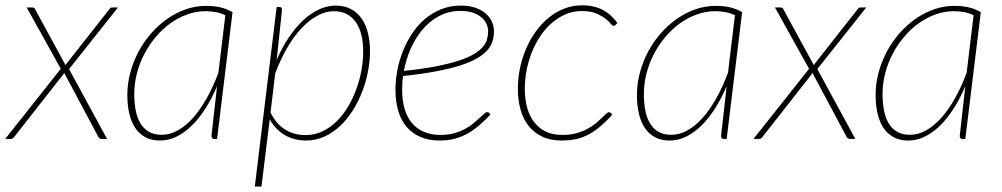

<svg xmlns="http://www.w3.org/2000/svg" viewBox="-36 -521 3758 720"><path d="M223 -262 365.5 0H346Q336.5 0 333 -7.5L204.5 -248Q203.5 -245.5 202 -243.2Q200.5 -241 198.5 -238.5L16.5 -6.5Q14 -3.5 11.2 -1.8Q8.5 0 4.5 0H-16.5L192 -263L64 -493H83.5Q88.5 -493 90.8 -491.8Q93 -490.5 95 -487.5L210 -276.5Q212 -281 216 -285.5L374.5 -487Q378.5 -493 384.5 -493H406.5Z M809 -464Q792 -472 773.8 -475.5Q755.5 -479 735 -479Q700 -479 666.5 -467Q633 -455 603.2 -433.8Q573.5 -412.5 548.8 -383.2Q524 -354 505.8 -319.5Q487.5 -285 477.5 -246.2Q467.5 -207.5 467.5 -167.5Q467.5 -132 473.5 -104Q479.5 -76 492 -56.2Q504.5 -36.5 523.8 -26Q543 -15.5 570 -15.5Q601 -15.5 630.8 -32Q660.5 -48.5 687.8 -79Q715 -109.5 739.2 -152.5Q763.5 -195.5 783 -248.5ZM778 -198Q759 -153 735.2 -115.5Q711.5 -78 684.2 -51Q657 -24 626.8 -9Q596.5 6 564 6Q532 6 509 -6.5Q486 -19 471 -41.5Q456 -64 448.8 -95.2Q441.5 -126.5 441.5 -164.5Q441.5 -207 452.5 -248.2Q463.5 -289.5 483.2 -326.8Q503 -364 530.5 -395.5Q558 -427 590.8 -450Q623.5 -473 660.5 -486Q697.5 -499 737 -499Q765.5 -499 789.2 -493.8Q813 -488.5 836 -475.5L778 0H767Q761 0 759 -3.8Q757 -7.5 757 -11.5Z M978.5 -99Q990 -75.5 1004.5 -59.5Q1019 -43.5 1036 -33.5Q1053 -23.5 1071.5 -19Q1090 -14.5 1109.5 -14.5Q1143.5 -14.5 1172.8 -28.2Q1202 -42 1226.2 -65.8Q1250.5 -89.5 1269 -120.8Q1287.5 -152 1300.2 -186.8Q1313 -221.5 1319.5 -257.8Q1326 -294 1326 -327.5Q1326 -362.5 1319 -390.5Q1312 -418.5 1298 -438.2Q1284 -458 1263.8 -468.5Q1243.5 -479 1216.5 -479Q1185.5 -479 1154.8 -462.5Q1124 -446 1095.2 -415.8Q1066.5 -385.5 1041.2 -342.2Q1016 -299 996 -245.5ZM1001.5 -296Q1021 -341.5 1046 -379Q1071 -416.5 1099.5 -443.5Q1128 -470.5 1159.2 -485.2Q1190.5 -500 1222.5 -500Q1255 -500 1279.2 -487.5Q1303.5 -475 1319.5 -452.2Q1335.5 -429.5 1343.5 -398Q1351.5 -366.5 1351.5 -329Q1351.5 -292 1344 -253Q1336.5 -214 1322 -176.8Q1307.5 -139.5 1286.5 -106.2Q1265.5 -73 1238.8 -48Q1212 -23 1180 -8.5Q1148 6 1111 6Q1090 6 1070.2 1Q1050.5 -4 1033 -14Q1015.5 -24 1000.8 -39Q986 -54 975.5 -74L944.5 178.5H919.5L1001.5 -495H1011Q1017 -495 1019.2 -491.5Q1021.5 -488 1021.5 -483.5Z M1691 -480Q1646.5 -480 1611 -461Q1575.5 -442 1548.8 -410.5Q1522 -379 1504.2 -338.5Q1486.5 -298 1478.5 -255Q1548 -262.5 1598.5 -272.2Q1649 -282 1684.2 -293.5Q1719.5 -305 1741 -318Q1762.5 -331 1774.5 -345Q1786.5 -359 1790.5 -374Q1794.5 -389 1794.5 -404.5Q1794.5 -416 1789.2 -429.2Q1784 -442.5 1771.8 -453.8Q1759.5 -465 1739.8 -472.5Q1720 -480 1691 -480ZM1803.5 -91.5Q1779.5 -66 1757 -47.5Q1734.5 -29 1711.5 -17Q1688.5 -5 1664.2 0.5Q1640 6 1612.5 6Q1572 6 1541 -7.2Q1510 -20.5 1489 -45Q1468 -69.5 1457.5 -104.8Q1447 -140 1447 -184Q1447 -221 1454.2 -258.8Q1461.5 -296.5 1475.8 -331.5Q1490 -366.5 1510.8 -397.2Q1531.5 -428 1558.8 -450.8Q1586 -473.5 1619.5 -486.8Q1653 -500 1692 -500Q1727.5 -500 1751.5 -490.2Q1775.5 -480.5 1790 -466Q1804.5 -451.5 1810.5 -435Q1816.5 -418.5 1816.5 -405.5Q1816.5 -385.5 1811.2 -367.5Q1806 -349.5 1792 -333.2Q1778 -317 1753.8 -302.8Q1729.5 -288.5 1691.8 -276.2Q1654 -264 1600.8 -253.8Q1547.5 -243.5 1475.5 -236Q1473.5 -223 1472.8 -210.2Q1472 -197.5 1472 -184.5Q1472 -145 1481 -113.8Q1490 -82.5 1508 -60.5Q1526 -38.5 1553.2 -26.8Q1580.5 -15 1616.5 -15Q1644 -15 1666.5 -21.2Q1689 -27.5 1707 -37Q1725 -46.5 1738.5 -57.8Q1752 -69 1762.2 -78.5Q1772.5 -88 1779.5 -94.2Q1786.5 -100.5 1791.5 -100.5Q1795.5 -100.5 1798.5 -97.5Z M2260 -91Q2233 -61 2209.2 -42Q2185.5 -23 2162.8 -12.5Q2140 -2 2117.5 2Q2095 6 2070 6Q2027.5 6 1996.8 -8.8Q1966 -23.5 1945.8 -49.5Q1925.5 -75.5 1915.8 -111Q1906 -146.5 1906 -188Q1906 -227 1914 -265.5Q1922 -304 1937 -338.8Q1952 -373.5 1973.5 -403.2Q1995 -433 2021.8 -454.8Q2048.5 -476.5 2080 -488.8Q2111.5 -501 2147 -501Q2171 -501 2190.8 -496.2Q2210.5 -491.5 2226.5 -482.8Q2242.5 -474 2255.2 -462Q2268 -450 2279 -435L2272 -427Q2269 -424 2264.5 -424Q2260.5 -424 2253.5 -432.8Q2246.5 -441.5 2233.2 -451.8Q2220 -462 2199 -470.8Q2178 -479.5 2146 -479.5Q2100 -479.5 2060.8 -455Q2021.5 -430.5 1993 -389.8Q1964.5 -349 1948.2 -296.2Q1932 -243.5 1932 -187.5Q1932 -151 1940.2 -119.5Q1948.5 -88 1965.8 -64.8Q1983 -41.5 2009.5 -28.2Q2036 -15 2073 -15Q2102 -15 2124.8 -21.2Q2147.5 -27.5 2165.5 -37Q2183.5 -46.5 2196.8 -57.5Q2210 -68.5 2219.8 -78Q2229.5 -87.5 2236.2 -93.8Q2243 -100 2247.5 -100Q2252 -100 2255 -97L2260 -91Z M2720 -464Q2703 -472 2684.8 -475.5Q2666.5 -479 2646 -479Q2611 -479 2577.5 -467Q2544 -455 2514.2 -433.8Q2484.5 -412.5 2459.8 -383.2Q2435 -354 2416.8 -319.5Q2398.5 -285 2388.5 -246.2Q2378.5 -207.5 2378.5 -167.5Q2378.5 -132 2384.5 -104Q2390.5 -76 2403 -56.2Q2415.5 -36.5 2434.8 -26Q2454 -15.5 2481 -15.5Q2512 -15.5 2541.8 -32Q2571.5 -48.5 2598.8 -79Q2626 -109.5 2650.2 -152.5Q2674.5 -195.5 2694 -248.5ZM2689 -198Q2670 -153 2646.2 -115.5Q2622.5 -78 2595.2 -51Q2568 -24 2537.8 -9Q2507.5 6 2475 6Q2443 6 2420 -6.5Q2397 -19 2382 -41.5Q2367 -64 2359.8 -95.2Q2352.5 -126.5 2352.5 -164.5Q2352.5 -207 2363.5 -248.2Q2374.5 -289.5 2394.2 -326.8Q2414 -364 2441.5 -395.5Q2469 -427 2501.8 -450Q2534.5 -473 2571.5 -486Q2608.5 -499 2648 -499Q2676.5 -499 2700.2 -493.8Q2724 -488.5 2747 -475.5L2689 0H2678Q2672 0 2670 -3.8Q2668 -7.5 2668 -11.5Z M3029 -262 3171.5 0H3152Q3142.5 0 3139 -7.5L3010.5 -248Q3009.5 -245.5 3008 -243.2Q3006.5 -241 3004.5 -238.5L2822.5 -6.5Q2820 -3.5 2817.2 -1.8Q2814.5 0 2810.5 0H2789.5L2998 -263L2870 -493H2889.5Q2894.5 -493 2896.8 -491.8Q2899 -490.5 2901 -487.5L3016 -276.5Q3018 -281 3022 -285.5L3180.5 -487Q3184.5 -493 3190.5 -493H3212.5Z M3615 -464Q3598 -472 3579.8 -475.5Q3561.5 -479 3541 -479Q3506 -479 3472.5 -467Q3439 -455 3409.2 -433.8Q3379.5 -412.5 3354.8 -383.2Q3330 -354 3311.8 -319.5Q3293.5 -285 3283.5 -246.2Q3273.5 -207.5 3273.5 -167.5Q3273.5 -132 3279.5 -104Q3285.5 -76 3298 -56.2Q3310.5 -36.5 3329.8 -26Q3349 -15.5 3376 -15.5Q3407 -15.5 3436.8 -32Q3466.5 -48.5 3493.8 -79Q3521 -109.5 3545.2 -152.5Q3569.5 -195.5 3589 -248.5ZM3584 -198Q3565 -153 3541.2 -115.5Q3517.5 -78 3490.2 -51Q3463 -24 3432.8 -9Q3402.5 6 3370 6Q3338 6 3315 -6.5Q3292 -19 3277 -41.5Q3262 -64 3254.8 -95.2Q3247.5 -126.5 3247.5 -164.5Q3247.5 -207 3258.5 -248.2Q3269.5 -289.5 3289.2 -326.8Q3309 -364 3336.5 -395.5Q3364 -427 3396.8 -450Q3429.5 -473 3466.5 -486Q3503.5 -499 3543 -499Q3571.5 -499 3595.2 -493.8Q3619 -488.5 3642 -475.5L3584 0H3573Q3567 0 3565 -3.8Q3563 -7.5 3563 -11.5Z"/></svg>

Font: Lato ExtraLight
Style: Italic
Weight: 275
Italic angle: -7°
Designer: Lukasz Dziedzic with Adam Twardoch and Botio Nikoltchev
Foundry: tyPoland Lukasz Dziedzic
Version: Version 2.015; 2015-08-06; http://www.latofonts.com/